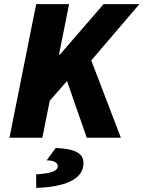

<svg xmlns="http://www.w3.org/2000/svg" viewBox="-20 -670 698 934"><path d="M26 0H186L222 -180L306 -276L402 0H568L424 -376L658 -650H484L271 -404H267L316 -650H156ZM156 244C287 240 386 206 386 124C386 85 362 54 251 50L207 110C250 110 261 126 261 138C261 160 233 174 156 178Z"/></svg>

Font: Source Sans Pro Black
Style: Italic
Weight: 900
Italic angle: -11°
Designer: Paul D. Hunt
Foundry: Adobe Systems Incorporated
Version: Version 3.006;hotconv 1.0.111;makeotfexe 2.5.65597